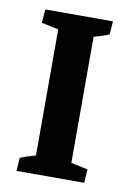

<svg xmlns="http://www.w3.org/2000/svg" viewBox="-63 -525 381 566"><g transform="rotate(10 127.5 -241.5)"><path d="M25.9 0 28.8 -39.6Q47.4 -47.4 74.7 -54.7V-432.1L23.9 -442.9L26.9 -483.4H229.5L226.6 -443.8Q208.5 -436 181.2 -428.7V-51.3L231.4 -40.5L228.5 0Z"/></g></svg>

Font: Markazi Text SemiBold
Style: Regular
Weight: 600
Designer: Borna Izadpanah (Arabic designer), Fiona Ross (Arabic design director) and Florian Runge (Latin designer)
Foundry: Borna Izadpanah and Florian Runge
Version: Version 1.001; ttfautohint (v1.8.3)